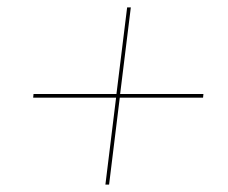

<svg xmlns="http://www.w3.org/2000/svg" viewBox="-20 -595 620 521"><path d="M335 -575 306 -340H532L531 -330H305L276 -94H266L295 -330H70L71 -340H296L325 -575Z"/></svg>

Font: Lato Hairline
Style: Italic
Weight: 250
Italic angle: -7°
Designer: Lukasz Dziedzic
Foundry: Lukasz Dziedzic
Version: Version 1.104; Western+Polish opensource